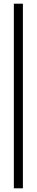

<svg xmlns="http://www.w3.org/2000/svg" viewBox="-20 -810 199 1040"><path d="M104 -790V210H55V-790Z"/></svg>

Font: Georama SemiCondensed Light
Style: Regular
Weight: 300
Width: 4
Designer: Jean-Baptiste Levee
Foundry: Production Type
Version: Version 1.000